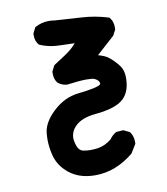

<svg xmlns="http://www.w3.org/2000/svg" viewBox="-73 -540 647 745"><g transform="rotate(-10 250.0 -167.5)"><path d="M84 -26.4Q84 -37.1 85 -46.9Q87.9 -90.8 132.8 -132.8Q177.7 -174.8 231.4 -180.7Q310.5 -189.5 321.3 -200.2Q323.2 -202.1 323.2 -203.1Q323.2 -215.8 305.7 -224.6Q297.9 -228.5 272.5 -228.5Q247.1 -228.5 195.3 -221.7Q181.6 -223.6 173.8 -227.5Q163.1 -233.4 160.2 -236.3Q148.4 -251 148.4 -272.5Q148.4 -275.4 148.4 -281.2L160.2 -304.7Q215.8 -339.8 230.5 -352.5Q242.2 -362.3 252.9 -375Q222.7 -376 201.2 -376.5Q179.7 -377 167 -378.9Q140.6 -382.8 115.2 -393.6Q101.6 -409.2 101.6 -430.7Q101.6 -433.6 101.6 -439.5L113.3 -462.9Q139.6 -477.5 168.9 -477.5Q179.7 -477.5 190.4 -475.6Q243.2 -471.7 296.9 -468.8Q350.6 -465.8 403.3 -449.2Q412.1 -437.5 414.6 -427.7Q417 -418 417 -412.1Q417 -406.2 417 -400.4L405.3 -377.9L334 -313.5Q358.4 -306.6 371.1 -297.9Q393.6 -281.2 411.1 -257.8Q425.8 -239.3 425.8 -209Q425.8 -156.2 398.4 -128.9Q389.6 -120.1 378.9 -114.3Q343.8 -95.7 287.1 -90.8Q230.5 -85.9 204.1 -59.6Q183.6 -39.1 183.6 -12.7Q183.6 -5.9 185.5 2Q192.4 37.1 212.9 41Q226.6 43.9 241.2 43.9Q255.9 43.9 269.5 42Q298.8 38.1 325.2 16.6Q335 2 351.6 -7.8L379.9 -9.8L404.3 2Q417 19.5 417 41Q417 43.9 417 49.8L395.5 85Q324.2 143.6 243.2 143.6Q170.9 143.6 127.9 99.6Q100.6 72.3 91.8 36.1Q84 4.9 84 -26.4Z"/></g></svg>

Font: JasonHandwriting2
Style: SemiBold
Weight: 600
Version: Version 1.04.7